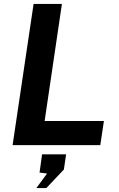

<svg xmlns="http://www.w3.org/2000/svg" viewBox="-20 -743 608 983"><path d="M44.5 0 152 -723H297L208.5 -123.5H512L493.5 0ZM166 220 221 145.5 182.5 140.5 195.5 47H318.5L307 125L217 220Z"/></svg>

Font: Public Sans
Style: Bold Italic
Weight: 700
Italic angle: -8°
Designer: The Public Sans project authors (U.S. Web Design System). Libre Franklin designed by Pablo Impallari and Rodrigo Fuenzal
Version: Version 1.008; ttfautohint (v1.8.1) -l 8 -r 50 -G 200 -x 14 